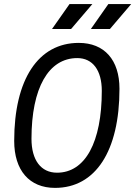

<svg xmlns="http://www.w3.org/2000/svg" viewBox="-20 -914 665 944"><path d="M250.5 9.8C449.7 9.8 567.4 -171.4 567.4 -477.5C567.4 -619.6 493.2 -703.1 367.2 -703.1C168 -703.1 49.8 -523.9 49.8 -221.2C49.8 -76.2 124.5 9.8 250.5 9.8ZM260.3 -64.9C181.6 -64.9 134.8 -126.5 134.8 -231.4C134.8 -481 218.3 -628.4 359.9 -628.4C436 -628.4 480.5 -568.4 480.5 -467.3C480.5 -214.4 398.9 -64.9 260.3 -64.9ZM235.8 -771.5H329.6L434.1 -894H321.8ZM426.8 -771.5H520.5L625 -894H512.7Z"/></svg>

Font: Cascadia Code SemiLight
Style: Italic
Weight: 350
Italic angle: -10°
Monospace: yes
Designer: Aaron Bell
Foundry: Saja Typeworks
Version: Version 2404.023